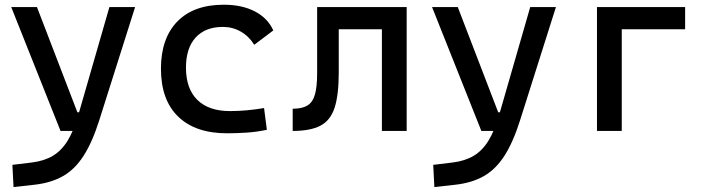

<svg xmlns="http://www.w3.org/2000/svg" viewBox="-20 -547 2970 802"><path d="M36.6 234.4 31.7 141.6 112.8 131.8Q164.1 125.5 200.4 104Q236.8 82.5 262.7 40.3Q288.6 -2 308.1 -70.3L437 -517.6H544.4L395 -45.9Q365.7 46.9 329.3 103.5Q293 160.2 243.4 188.5Q193.8 216.8 124.5 224.6ZM232.9 0 26.9 -517.6H134.3L303.2 -78.1H318.8V0Z M928.7 9.8Q796.4 9.8 724.4 -59.8Q652.3 -129.4 652.3 -259.8Q652.3 -386.7 720.5 -457Q788.6 -527.3 915 -527.3Q990.7 -527.3 1044.7 -499.3Q1098.6 -471.2 1121.6 -419.9L1042 -359.9Q1020 -395.5 985.8 -415Q951.7 -434.6 911.1 -434.6Q837.9 -434.6 797.4 -390.4Q756.8 -346.2 756.8 -264.6Q756.8 -176.3 804.4 -129.6Q852.1 -83 940.4 -83Q976.6 -83 1012.7 -86.4Q1048.8 -89.8 1083 -95.7L1094.7 -4.9Q1054.7 3.9 1012 6.8Q969.2 9.8 928.7 9.8Z M1202.6 0V-92.8Q1241.7 -92.8 1263.9 -106.2Q1286.1 -119.6 1295.4 -151.9Q1304.7 -184.1 1304.7 -241.2V-517.6H1395V-244.6Q1395 -150.4 1377.7 -97.2Q1360.4 -43.9 1318.4 -22Q1276.4 0 1202.6 0ZM1575.2 0V-517.6H1678.7V0ZM1330.1 -424.8V-517.6H1660.6V-424.8Z M1794.4 234.4 1789.6 141.6 1870.6 131.8Q1921.9 125.5 1958.3 104Q1994.6 82.5 2020.5 40.3Q2046.4 -2 2065.9 -70.3L2194.8 -517.6H2302.2L2152.8 -45.9Q2123.5 46.9 2087.2 103.5Q2050.8 160.2 2001.2 188.5Q1951.7 216.8 1882.3 224.6ZM1990.7 0 1784.7 -517.6H1892.1L2061 -78.1H2076.7V0Z M2473.6 0V-517.6H2577.1V0ZM2503.9 -424.8V-517.6H2841.8V-424.8Z"/></svg>

Font: Cascadia Mono PL
Style: Regular
Weight: 400
Monospace: yes
Designer: Aaron Bell
Foundry: Saja Typeworks
Version: Version 2102.003